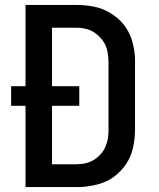

<svg xmlns="http://www.w3.org/2000/svg" viewBox="-20 -755 640 775"><path d="M83 0V-328H25V-407H83V-735H286Q304 -735 322 -733.5Q340 -732 358 -728.5Q376 -725 393 -718.5Q410 -712 425.5 -702.5Q441 -693 455 -681Q469 -669 480 -655Q491 -641 499.5 -624.5Q508 -608 513 -591Q518 -574 521.5 -552.5Q525 -531 525 -520V-231Q525 -213 523 -195Q521 -177 517 -159Q513 -141 506 -124.5Q499 -108 489 -93Q479 -78 466 -64.5Q453 -51 438.5 -40.5Q424 -30 407.5 -22.5Q391 -15 373.5 -10.5Q356 -6 334.5 -3Q313 0 302 0ZM190 -92H286Q296 -92 306.5 -93Q317 -94 327.5 -96.5Q338 -99 347.5 -103.5Q357 -108 365.5 -114Q374 -120 381.5 -127.5Q389 -135 395 -143.5Q401 -152 405 -161.5Q409 -171 412 -181Q415 -191 416.5 -203Q418 -215 418 -222V-504Q418 -514 417 -524.5Q416 -535 414 -545.5Q412 -556 408.5 -565.5Q405 -575 399.5 -584Q394 -593 387 -601Q380 -609 372 -615.5Q364 -622 355 -627.5Q346 -633 336 -636Q326 -639 314 -641Q302 -643 295 -643H190V-407H300V-328H190Z"/></svg>

Font: Iosevka Aile Semibold
Style: Regular
Weight: 600
Designer: Belleve Invis
Foundry: Belleve Invis
Version: Version 31.1.0; ttfautohint (v1.8.4)